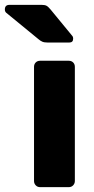

<svg xmlns="http://www.w3.org/2000/svg" viewBox="-81 -770 387 790"><path d="M84 0Q73 0 66 -7.5Q59 -15 59 -25V-495Q59 -506 66 -513Q73 -520 84 -520H202Q213 -520 220 -513Q227 -506 227 -495V-25Q227 -15 220 -7.5Q213 0 202 0ZM115 -595Q101 -595 93 -598.5Q85 -602 77 -609L-56 -718Q-61 -723 -61 -731Q-61 -750 -42 -750H90Q103 -750 110 -746.5Q117 -743 127 -731L215 -624Q220 -619 220 -611Q220 -595 204 -595Z"/></svg>

Font: Rubik Light
Style: Bold
Weight: 700
Version: Version 2.104